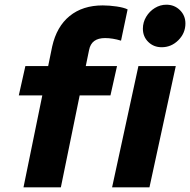

<svg xmlns="http://www.w3.org/2000/svg" viewBox="-20 -797 809 817"><path d="M80 0 160 -391H60L88 -516H185L202 -599Q221 -684 276.5 -729Q332 -774 417 -774Q445 -774 476 -769.5Q507 -765 523 -757L495 -624Q459 -635 427 -635Q398 -635 381 -622.5Q364 -610 359 -584L345 -516H478L450 -391H319L239 0ZM668 -596Q634 -596 611 -618.5Q588 -641 588 -675Q588 -702 602 -725.5Q616 -749 639 -763Q662 -777 688 -777Q722 -777 745.5 -754Q769 -731 769 -697Q769 -656 739 -626Q709 -596 668 -596ZM457 0 569 -516H728L616 0Z"/></svg>

Font: Red Hat Text
Style: Italic
Weight: 300
Italic angle: -12°
Designer: Pentagram, MCKL
Foundry: Pentagram, MCKL
Version: Version 1.023